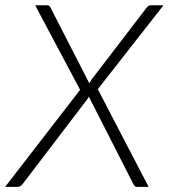

<svg xmlns="http://www.w3.org/2000/svg" viewBox="-53 -728 657 748"><path d="M259 -378 84 -707.5H128.5Q135.5 -707.5 138.8 -705Q142 -702.5 144.5 -697L295 -403.5Q298.5 -410.5 302.5 -416.5L518.5 -698.5Q525.5 -707.5 534.5 -707.5H584L328 -380.5L526 0H481.5Q474.5 0 471.2 -4Q468 -8 466 -12L293 -351.5Q291.5 -348.5 290 -345.5Q288.5 -342.5 286 -340L36 -12Q31.5 -6.5 26.8 -3.2Q22 0 16 0H-33Z"/></svg>

Font: Lato Light
Style: Italic
Weight: 300
Italic angle: -7°
Designer: Lukasz Dziedzic
Foundry: Lukasz Dziedzic
Version: Version 1.104; Western+Polish opensource